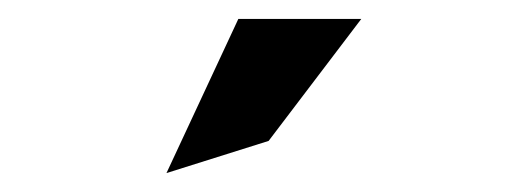

<svg xmlns="http://www.w3.org/2000/svg" viewBox="-20 -777 537 203"><path d="M156 -594 264 -628 362 -757H232Z"/></svg>

Font: Charger Monospace
Style: Regular
Weight: 400
Designer: Jasper
Foundry: Cannot Into Space Fonts
Version: Version 0.980